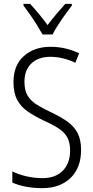

<svg xmlns="http://www.w3.org/2000/svg" viewBox="-20 -967 485 997"><path d="M401 -189Q401 -95 346 -42.5Q291 10 200 10Q110 10 44 -19V-77Q76 -61 117.5 -51.5Q159 -42 200 -42Q269 -42 306.5 -81Q344 -120 344 -185Q344 -227 329.5 -253.5Q315 -280 284.5 -300Q254 -320 205 -342Q159 -364 124 -388Q89 -412 69.5 -448Q50 -484 50 -541Q50 -628 104 -676Q158 -724 242 -724Q285 -724 323 -714.5Q361 -705 391 -690L371 -641Q338 -657 305 -664.5Q272 -672 242 -672Q179 -672 143 -637.5Q107 -603 107 -543Q107 -499 122.5 -472Q138 -445 168 -425.5Q198 -406 241 -386Q292 -362 328 -337Q364 -312 382.5 -277Q401 -242 401 -189ZM201 -788Q188 -811 171 -838.5Q154 -866 135.5 -892Q117 -918 102 -938V-947H136Q157 -925 181.5 -895.5Q206 -866 227 -837Q250 -867 271.5 -892.5Q293 -918 319 -947H353V-938Q329 -907 299.5 -864.5Q270 -822 253 -788Z"/></svg>

Font: Noto Sans Condensed Light
Style: Regular
Weight: 300
Width: 3
Designer: Monotype Design Team
Foundry: Monotype Imaging Inc.
Version: Version 2.013; ttfautohint (v1.8.4.7-5d5b)